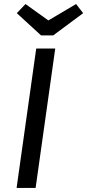

<svg xmlns="http://www.w3.org/2000/svg" viewBox="-20 -929 431 949"><path d="M159 -689H253L156 0H62ZM219 -828 356 -909 391 -864 243 -754H183L63 -864L106 -909Z"/></svg>

Font: Fira Sans Variable
Style: Italic
Weight: 397
Italic angle: -8°
Designer: Carrois Corporate & Edenspiekermann AG
Foundry: Carrois Corporate GbR & Edenspiekermann AG
Version: Version 4.202